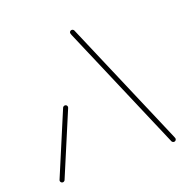

<svg xmlns="http://www.w3.org/2000/svg" viewBox="-99 -615 700 710"><g transform="rotate(-20 250.5 -259.5)"><path d="M31.5 0Q27.8 0 25 -2.8Q22.2 -5.6 22.2 -9.3Q22.2 -11.5 23 -12.6L127 -259.6Q128.1 -261.9 130.6 -263.3Q133 -264.8 135.6 -264.8Q139.6 -264.8 142.2 -262.2Q144.8 -259.6 144.8 -255.6Q144.8 -253.3 144.1 -252.2L40 -5.2Q38.9 -3 36.5 -1.5Q34.1 0 31.5 0ZM478.5 -9.3Q478.5 -5.6 475.9 -2.8Q473.3 0 469.3 0Q466.7 0 464.3 -1.5Q461.9 -3 460.7 -5.2L248.1 -501.1Q245.6 -507.8 245.6 -509.3Q245.6 -513.3 248.3 -515.9Q251.1 -518.5 254.8 -518.5Q257.4 -518.5 259.8 -517Q262.2 -515.6 263.3 -513.3L475.9 -17.4Q478.5 -11.1 478.5 -9.3Z"/></g></svg>

Font: 26F Galaxy Sans Hairline
Style: Regular
Weight: 50
Designer: C₂₉H₂₅N₃O₅
Version: Version 1.100